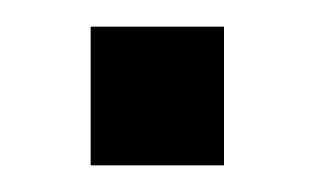

<svg xmlns="http://www.w3.org/2000/svg" viewBox="-20 -371 235 144"><path d="M48 -247V-351H148V-247Z"/></svg>

Font: Saira ExtraCondensed SemiBold
Style: Regular
Weight: 600
Width: 2
Designer: Hector Gatti with collaboration of the Omnibus-Type team
Foundry: Omnibus-Type
Version: Version 1.101